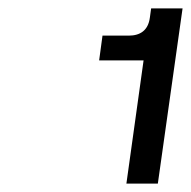

<svg xmlns="http://www.w3.org/2000/svg" viewBox="-20 -926 456 458"><path d="M281.5 -488H356.5L415.5 -906H340.5L337.5 -884C333.5 -853.5 314.5 -841 287 -841H224.5L216.5 -782H322.5Z"/></svg>

Font: HK Grotesk
Style: Bold Italic
Weight: 700
Italic angle: -16°
Designer: Alfredo Marco Pradil
Foundry: Hanken Design Co.
Version: Version 3.001;FEAKit 1.0